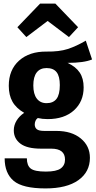

<svg xmlns="http://www.w3.org/2000/svg" viewBox="-20 -833 534 1072"><path d="M494 -501Q449 -482 357 -482Q403 -461 425 -428Q447 -395 447 -345Q447 -266 393 -217Q339 -168 246 -168Q217 -168 191 -174Q183 -169 178.5 -159Q174 -149 174 -138Q174 -121 185.5 -111.5Q197 -102 228 -102H295Q380 -102 431 -60Q482 -18 482 48Q482 127 417.5 173Q353 219 234 219Q106 219 56 176.5Q6 134 6 51H130Q130 91 151.5 108Q173 125 236 125Q295 125 319 107.5Q343 90 343 58Q343 -3 266 -3H209Q131 -3 94 -31Q57 -59 57 -105Q57 -134 72.5 -159.5Q88 -185 115 -203Q70 -229 49.5 -265.5Q29 -302 29 -354Q29 -443 86.5 -494.5Q144 -546 240 -545Q311 -544 358.5 -559.5Q406 -575 459 -606ZM166 -356Q166 -308 185.5 -282.5Q205 -257 240 -257Q277 -257 295.5 -281Q314 -305 314 -358Q314 -407 296 -430Q278 -453 240 -453Q204 -453 185 -428.5Q166 -404 166 -356ZM77 -681 204 -813H289L416 -681L365 -626L246 -716L127 -626Z"/></svg>

Font: Fira Sans Condensed SemiBold
Style: Regular
Weight: 600
Width: 3
Designer: bBox Type GmbH & Carrois Corporate GbR & Edenspiekermann AG
Foundry: bBox Type GmbH & Carrois Corporate GbR & Edenspiekermann AG
Version: Version 4.301